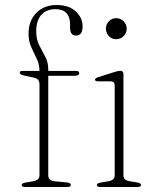

<svg xmlns="http://www.w3.org/2000/svg" viewBox="-20 -746 620 766"><path d="M172.5 -46.5Q172.5 -25.5 197 -23L247 -18Q262.5 -16.5 262.5 -8Q262.5 0 249 0H79Q66.5 0 66.5 -8Q66.5 -15 81 -17.5L113 -23Q137.5 -27.5 137.5 -46V-409.5Q137.5 -420.5 132.5 -427Q127.5 -433.5 114 -436.5L81 -443.5Q67 -446.5 62.8 -449.5Q58.5 -452.5 58.5 -456Q58.5 -463 69.5 -463H137.5Q137 -490.5 126.2 -512.2Q115.5 -534 104.8 -557.5Q94 -581 94 -612.5Q94 -663 124.8 -694.5Q155.5 -726 205.5 -726Q254.5 -726 282 -700.8Q309.5 -675.5 309.5 -641Q309.5 -604 283.5 -604Q259.5 -604 259.5 -636V-648.5Q259.5 -709.5 200.5 -709.5Q164 -709 144.2 -686Q124.5 -663 124.5 -621Q124.5 -588.5 136.5 -565.2Q148.5 -542 160.5 -520Q172.5 -498 172.5 -468.5V-463H283Q296 -463 296 -454.5Q296 -443.5 275 -443.5H172.5ZM443.5 -589.5Q426.5 -589.5 414.5 -602Q402.5 -614.5 402.5 -631.5Q402.5 -649 414.5 -661.2Q426.5 -673.5 443.5 -673.5Q461 -673.5 473.2 -661Q485.5 -648.5 485.5 -631.5Q485.5 -614.5 473.2 -602Q461 -589.5 443.5 -589.5ZM472.5 -449.5V-46.5Q472.5 -27 497 -23L527 -18Q542.5 -15.5 542.5 -8Q542.5 0 529 0H379Q366.5 0 366.5 -8Q366.5 -15 381 -17.5L413 -23Q437.5 -27.5 437.5 -46V-405Q437.5 -421.5 421.5 -421.5H372.5Q359 -421.5 359 -428Q359 -434 371.5 -438L434.5 -458Q451.5 -463.5 460 -463.5Q472.5 -463.5 472.5 -449.5Z"/></svg>

Font: Fraunces 9pt Thin
Style: Regular
Weight: 100
Version: Version 1.000;[b76b70a41]